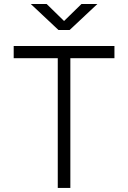

<svg xmlns="http://www.w3.org/2000/svg" viewBox="-20 -918 626 938"><path d="M262.2 0V-633.8H46.9V-693.4H539.1V-633.8H323.7V0ZM265.6 -771.5 130.4 -898.4H208L293 -815.4L377.9 -898.4H455.6L320.3 -771.5Z"/></svg>

Font: Caskaydia Cove Light
Style: Regular
Weight: 300
Monospace: yes
Designer: Aaron Bell
Foundry: Saja Typeworks
Version: Version 4.300; ttfautohint (v1.8.3)